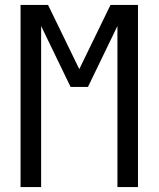

<svg xmlns="http://www.w3.org/2000/svg" viewBox="-20 -755 640 775"><path d="M63 0V-735H174L300 -476L426 -735H537V0H454V-650L335 -404H265L146 -650V0Z"/></svg>

Font: Iosevka Mono
Style: Regular
Weight: 400
Designer: Belleve Invis
Foundry: Belleve Invis
Version: Version 11.1.1